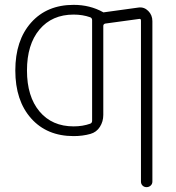

<svg xmlns="http://www.w3.org/2000/svg" viewBox="-20 -550 725 790"><path d="M283 -490Q194 -490 142.5 -428.5Q91 -367 91 -260Q91 -153 142.5 -91.5Q194 -30 283 -30Q320 -30 351 -41Q359 -44 359 -53V-467Q359 -476 351 -479Q320 -490 283 -490ZM283 10Q173 10 108 -63Q43 -136 43 -260Q43 -384 108 -457Q173 -530 283 -530Q350 -530 404 -500Q405 -500 405 -499L550 -519Q573 -522 590 -505Q607 -488 607 -463V197Q607 207 600 213.5Q593 220 583 220Q573 220 566.5 213.5Q560 207 560 197V-465Q560 -474 552 -472L413 -453Q405 -451 405 -443V-77Q405 -50 391 -28Q377 -6 352 1Q320 10 283 10Z"/></svg>

Font: Rounded Mplus 1c Light
Style: Regular
Weight: 300
Version: Version 1.059.20150529